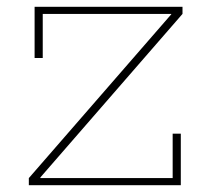

<svg xmlns="http://www.w3.org/2000/svg" viewBox="-20 -546 615 566"><path d="M65 -21 485 -504V-513L518 -505L99 -23V-13ZM518 -526V-505H106V-375H82V-526ZM489 -152H513V0H65V-21H489Z"/></svg>

Font: Hepta Slab ExtraLight
Style: Regular
Weight: 200
Designer: Michael LaGattuta
Foundry: Michael LaGattuta
Version: Version 1.100